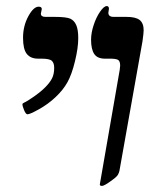

<svg xmlns="http://www.w3.org/2000/svg" viewBox="-20 -609 536 635"><path d="M159.2 -553.2Q200.2 -553.2 213.1 -546.9Q226.1 -540.5 232.4 -525.4Q238.8 -510.3 238.8 -482.9Q238.8 -450.7 228 -406.5Q217.3 -362.3 202.9 -336.7Q188.5 -311 163.8 -287.8Q139.2 -264.6 109.1 -247.8Q79.1 -231 70.8 -231Q65.4 -231 59.8 -244.4Q54.2 -257.8 54.2 -264.2Q54.2 -267.1 59.6 -269.5Q69.8 -273.9 92.5 -289.8Q115.2 -305.7 130.1 -320.8Q145 -335.9 152.1 -349.9Q159.2 -363.8 159.2 -384.8Q159.2 -400.4 151.6 -407.7Q144 -415 117.2 -415H106Q81.1 -415 68.6 -430.7Q56.2 -446.3 56.2 -483.9Q56.2 -522.9 73.5 -554.9Q90.8 -586.9 107.9 -586.9Q118.2 -586.9 118.2 -579.1L115.2 -564Q115.2 -553.2 129.9 -553.2ZM327.1 -415Q301.8 -415 291.5 -430.7Q281.2 -446.3 281.2 -478Q281.2 -500 289.6 -525.6Q297.9 -551.3 310.8 -570.1Q323.7 -588.9 333 -588.9Q340.3 -588.9 340.3 -580.1L338.4 -566.9Q338.4 -553.2 355.5 -553.2H397.5Q429.2 -553.2 442.1 -542.7Q455.1 -532.2 455.1 -508.8Q455.1 -499.5 451.2 -472.2L375 -43.9Q372.1 -32.2 366.2 -26.1Q360.4 -20 352.1 -14.2Q325.2 5.9 317.4 5.9Q310.1 5.9 310.1 1L376 -378.4L377.4 -392.1Q377.4 -407.7 369.6 -411.4Q361.8 -415 345.2 -415Z"/></svg>

Font: Tinos
Style: Bold Italic
Weight: 700
Italic angle: -16.333°
Designer: Steve Matteson
Foundry: Monotype Imaging Inc.
Version: Version 1.23